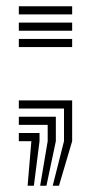

<svg xmlns="http://www.w3.org/2000/svg" viewBox="-20 -450 290 612"><path d="M148 142 184 0V-104H40V-130H210V0L168 142ZM108 142 132 0V-52H40V-78H158V0L128 142ZM68 142 80 0H40V-26H106V0L88 142ZM40 -404V-430H210V-404ZM40 -352V-378H210V-352ZM40 -300V-326H210V-300Z"/></svg>

Font: Big Shoulders Inline Display Black
Style: Regular
Weight: 900
Designer: Patric King
Foundry: XO Type Co
Version: Version 1.000